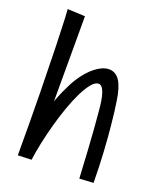

<svg xmlns="http://www.w3.org/2000/svg" viewBox="-131 -788 719 864"><g transform="rotate(20 228.0 -355.5)"><path d="M353 -5.9Q349.1 -80.1 345.5 -137.9Q341.8 -195.8 338.9 -235.8Q335.4 -282.7 332 -317.9Q327.6 -377 316.9 -407Q306.2 -437 289.1 -437Q272.9 -437 255.6 -416Q238.3 -395 221.2 -360.4Q204.1 -325.7 188.2 -281Q172.4 -236.3 159.4 -189Q146.5 -141.6 136.7 -95.7Q127 -49.8 122.1 -12.2L57.1 -9.8Q57.1 -183.6 54.9 -314Q52.7 -444.3 50.3 -531.2Q47.9 -618.2 45.7 -661.6Q43.5 -705.1 43 -705.1L127 -701.2V-293.9Q137.7 -323.7 147.9 -346.2Q158.2 -368.7 166 -383.8Q174.8 -401.4 183.1 -414.1Q197.8 -437.5 213.9 -456.1Q230 -474.6 246.8 -487.5Q263.7 -500.5 280 -507.3Q296.4 -514.2 312 -514.2Q342.8 -514.2 362.3 -485.6Q381.8 -457 391.1 -395Q398.9 -345.2 404.8 -284.7Q410.2 -232.9 414.6 -162.6Q418.9 -92.3 419.9 -9.8Z"/></g></svg>

Font: Englebert
Style: Regular
Weight: 400
Designer: Astigmatic (AOETI)
Foundry: Astigmatic (AOETI)
Version: Version 1.000